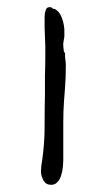

<svg xmlns="http://www.w3.org/2000/svg" viewBox="-20 -508 306 534"><path d="M161 -360V-350V-349L163 -332V-323Q163 -292 161 -266L158 -226Q156 -199 156 -168V-68Q156 -58 155 -45Q154 -32 150 -20Q147 -9 139 -1Q133 6 122 6Q108 6 101 -6Q94 -19 94 -31Q94 -46 97 -60Q104 -108 104 -153Q104 -199 105 -247Q105 -273 105 -298Q106 -324 106 -351V-379L104 -434V-462Q104 -470 107 -480Q110 -488 117 -488H122L127 -484Q130 -483 133 -483L134 -482Q142 -477 147 -469Q152 -460 155 -449.5Q158 -439 159 -427V-406L156 -388V-387V-379Q156 -377 157 -371Q157 -364 161 -360Z"/></svg>

Font: ToneOZ-Pinyin-Tsuipita-TC
Style: Regular
Weight: 400
Designer: ÂÆ£ÂøóÂáåJeffrey Xuan(jeffreyx@gmail.com, ToneOZ.com) ÈòøÂù§(cjkFonts)
Foundry: ToneOZ
Version: Version 0.24071